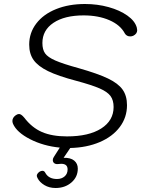

<svg xmlns="http://www.w3.org/2000/svg" viewBox="-20 -730 725 960"><path d="M666 -579Q666 -561 646 -551Q639 -548 631 -548Q613 -548 604 -563Q582 -605 527 -629Q472 -653 398 -653Q303 -653 247.5 -616Q192 -579 192 -515Q192 -482 205.5 -463Q219 -444 256.5 -427.5Q294 -411 374 -389Q469 -362 520 -337.5Q571 -313 593 -282Q615 -251 615 -204Q615 -143 579 -95Q543 -47 478.5 -19.5Q414 8 331 10L330 12L298 59Q333 58 351 73Q369 88 369 113Q369 155 337 182.5Q305 210 258 210Q226 210 202 195.5Q178 181 168 161Q164 153 164 149Q164 139 177 129Q185 124 192 124Q202 124 207 135Q224 165 265 165Q288 165 303 152Q318 139 318 117Q318 89 286 89Q278 89 273 90Q260 92 252 86.5Q244 81 244 70Q244 63 249 55L279 8Q197 0 130.5 -34Q64 -68 45 -111Q42 -119 42 -125Q42 -142 59 -154Q68 -160 75 -160Q86 -160 101 -142Q139 -92 189.5 -70Q240 -48 315 -48Q424 -48 486 -87.5Q548 -127 548 -195Q548 -229 532.5 -250Q517 -271 478 -288Q439 -305 361 -326Q270 -350 220 -374.5Q170 -399 148 -430Q126 -461 126 -507Q126 -566 161.5 -612.5Q197 -659 260.5 -684.5Q324 -710 405 -710Q467 -710 523 -694.5Q579 -679 617 -652Q655 -625 664 -592Q666 -582 666 -579Z"/></svg>

Font: Kodchasan Light
Style: Italic
Weight: 300
Italic angle: -10°
Version: Version 1.000; ttfautohint (v1.6)